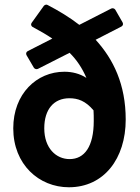

<svg xmlns="http://www.w3.org/2000/svg" viewBox="-20 -767 592 811"><path d="M274 -95C217 -95 167 -141 167 -225C167 -306 208 -352 273 -352C309 -352 341 -341 375 -301C376 -287 376 -271 376 -256C376 -148 337 -95 274 -95ZM493 -655C500 -659 501 -666 498 -672L467 -726C464 -731 456 -734 450 -731L315 -662C274 -694 227 -722 181 -746C176 -749 169 -747 165 -742L114 -671C108 -662 114 -655 118 -653C148 -637 176 -621 201 -604L97 -551C90 -547 89 -540 92 -534L123 -481C126 -476 134 -473 140 -476L274 -544C304 -514 327 -480 345 -438C317 -456 285 -464 252 -464C135 -464 36 -371 36 -225C36 -72 145 24 271 24C419 24 511 -97 511 -262C511 -410 459 -517 384 -599Z"/></svg>

Font: Falling Sky
Style: Bd
Weight: 700
Designer: Paul D. Hunt
Foundry: Adobe Systems Incorporated
Version: Version 1.02